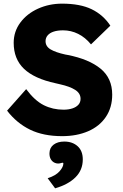

<svg xmlns="http://www.w3.org/2000/svg" viewBox="-20 -736 674 1052"><path d="M18.8 -129.6 123.4 -247.6Q170.2 -184.6 219.7 -159.8Q269.2 -135 328 -135Q355.2 -135 376.3 -141.9Q397.4 -148.8 409.4 -162Q421.4 -175.2 421.4 -194.4Q421.4 -224.8 392 -243.5Q362.6 -262.2 309.8 -274L284 -280Q167.6 -305.2 111.3 -359.1Q55 -413 55 -501.4Q55 -563.4 91.5 -612.4Q128 -661.4 188.7 -688.7Q249.4 -716 320 -716Q419 -716 482.2 -685.4Q545.4 -654.8 584.6 -595.4L478.6 -492.8Q447.4 -531 408.3 -550.4Q369.2 -569.8 325.4 -569.8Q295.8 -569.8 274.4 -562.9Q253 -556 241.3 -542.4Q229.6 -528.8 229.6 -510.4Q229.6 -481.8 257.1 -465.4Q284.6 -449 338 -437.2L350.2 -435Q467.2 -412 531 -359.8Q594.8 -307.6 594.8 -217.6Q594.8 -146.8 559.9 -95.2Q525 -43.6 462.7 -16.8Q400.4 10 320.6 10Q217.8 10 144.8 -25.5Q71.8 -61 18.8 -129.6ZM327.2 159.6Q327.2 156 323.9 155.7Q320.6 155.4 316 157Q298.2 163.2 281.8 156.8Q267.6 151.4 259.1 137.7Q250.6 124 251 103.4Q251.8 73 274.1 56.3Q296.4 39.6 332.2 39.6Q377 39.6 405.3 65.1Q433.6 90.6 433.6 137.6Q433.6 195.4 393.8 235.2Q354 275 282 295.8L241.2 240.6Q285.2 226.4 306.2 202.6Q327.2 178.8 327.2 159.6Z"/></svg>

Font: Easer Grotesk Variable
Style: Regular
Weight: 400
Designer: Boardeaser, Bonnie Shaver-Troup, Thomas Jockin
Foundry: Lexend
Version: Version 1.001;Glyphs 3.1.2 (3151)